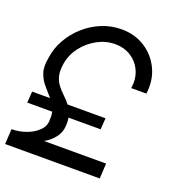

<svg xmlns="http://www.w3.org/2000/svg" viewBox="-147 -820 861 927"><g transform="rotate(20 283.0 -356.5)"><path d="M-18.5 0 -14 -78Q24 -78 60.8 -91.2Q97.5 -104.5 121.5 -128.5Q145.5 -152.5 144 -184.5Q146 -206 141.5 -224.5H13.5L17.5 -282.5H109.5Q90.5 -305.5 70 -328.2Q49.5 -351 38.2 -382.5Q27 -414 36 -462Q43 -514 68.8 -559.2Q94.5 -604.5 133.8 -639.2Q173 -674 221.2 -693.5Q269.5 -713 321 -713Q390.5 -713 443 -679Q495.5 -645 522 -588.2Q548.5 -531.5 539 -462H461Q469 -509.5 452.2 -548.8Q435.5 -588 400 -611.5Q364.5 -635 316.5 -635Q269 -635 225.8 -611.5Q182.5 -588 152.2 -548.8Q122 -509.5 114 -462Q107.5 -423.5 114 -397.5Q120.5 -371.5 135.2 -352.8Q150 -334 167.2 -317.8Q184.5 -301.5 199.5 -282.5H394.5L390.5 -224.5H225.5Q230.5 -198 225 -165Q219 -136.5 196.5 -112.2Q174 -88 152 -78H472L467.5 0Z"/></g></svg>

Font: Urbanist
Style: Italic
Weight: 400
Italic angle: -8°
Designer: Corey Hu
Foundry: Corey Hu
Version: Version 1.330; ttfautohint (v1.8.4.7-5d5b)